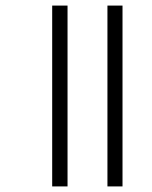

<svg xmlns="http://www.w3.org/2000/svg" viewBox="-20 -619 543 688"><path d="M365 49H419V-599H365ZM167 49H222V-599H167Z"/></svg>

Font: Noto Sans Malayalam SemiCondensed Light
Style: Regular
Weight: 300
Width: 4
Designer: Jelle Bosma - Monotype Design Team
Foundry: Monotype Imaging Inc.
Version: Version 2.104